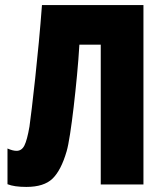

<svg xmlns="http://www.w3.org/2000/svg" viewBox="-20 -734 649 764"><path d="M550.8 0H380.9V-556.2H295.9Q292.5 -498.5 286.4 -434.1Q280.3 -369.6 273.2 -308.8Q266.1 -248 258.8 -200.9Q251.5 -153.8 245.1 -131.8Q223.1 -56.2 189 -23.2Q154.8 9.8 85 9.8Q36.6 9.8 9.8 -1V-143.1Q30.8 -133.8 45.9 -133.8Q66.4 -133.8 77.1 -155Q87.9 -176.3 97.2 -230Q100.6 -253.9 106.7 -304.7Q112.8 -355.5 120.1 -423.1Q127.4 -490.7 134.5 -565.9Q141.6 -641.1 147 -713.9H550.8Z"/></svg>

Font: Open Sans Condensed ExtraBold
Style: Regular
Weight: 800
Width: 3
Designer: Monotype Design Team
Foundry: Monotype Imaging Inc.
Version: Version 3.000; ttfautohint (v1.8.4)